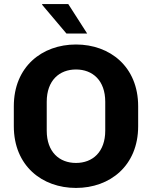

<svg xmlns="http://www.w3.org/2000/svg" viewBox="-20 -915 748 945"><path d="M307 -750H409L316 -895H188L187 -892ZM660 -294V-392C660 -587 521 -696 354 -696C187 -696 48 -587 48 -392V-294C48 -99 187 10 354 10C521 10 660 -99 660 -294ZM498 -414V-272C498 -167 436 -113 354 -113C272 -113 210 -167 210 -272V-414C210 -519 272 -573 354 -573C436 -573 498 -519 498 -414Z"/></svg>

Font: Chivo
Style: Bold
Weight: 700
Designer: Hector Gatti
Foundry: Omnibus-Type
Version: Version 1.003;PS 001.003;hotconv 1.0.70;makeotf.lib2.5.58329